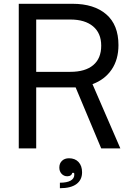

<svg xmlns="http://www.w3.org/2000/svg" viewBox="-20 -783 700 1013"><path d="M615 0H514L379 -322H363H171V0H79V-763H363Q476 -763 540.5 -707.5Q605 -652 605 -545Q605 -469 569 -416Q533 -363 468 -339ZM351 -404Q430 -404 472 -439.5Q514 -475 514 -542Q514 -608 471 -644Q428 -680 351 -680H171V-404ZM296 181Q333 181 352.5 170Q372 159 372 139Q372 133 371 129H361Q360 137 353 142Q346 147 335 147Q317 147 305 134Q293 121 293 101Q293 79 307 65.5Q321 52 344 52Q376 52 394.5 72Q413 92 413 126Q413 166 383.5 188Q354 210 296 210Z"/></svg>

Font: Open Sauce One
Style: Regular
Weight: 400
Designer: Alfredo Marco Pradil
Foundry: Creative Sauce Fz LLC
Version: Version 1.477